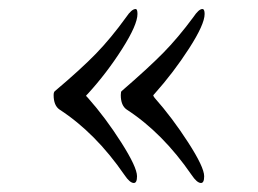

<svg xmlns="http://www.w3.org/2000/svg" viewBox="-20 -420 573 426"><path d="M256 -32Q192 -125 112 -177Q99 -186 99 -209Q99 -216 102 -218Q160 -267 193 -301Q226 -335 260 -382Q272 -400 281 -400Q285 -400 285 -389Q285 -365 251 -311.5Q217 -258 175 -212L171 -208L172 -206Q174 -204 175 -203Q214 -159 249 -104Q284 -49 284 -29Q284 -14 277 -14Q268 -14 256 -32ZM405 -32Q341 -125 261 -177Q248 -186 248 -209Q248 -217 250 -218Q309 -269 342 -302.5Q375 -336 409 -382Q421 -400 429 -400Q434 -400 434 -389Q434 -366 399.5 -312.5Q365 -259 323 -212Q320 -209 320 -208L321 -206Q322 -204 323 -203Q362 -159 397.5 -104Q433 -49 433 -29Q433 -14 426 -14Q417 -14 405 -32Z"/></svg>

Font: EB Garamond 12
Style: Bold
Weight: 700
Version: Version 0.016